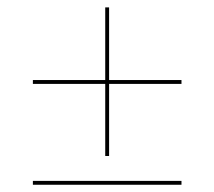

<svg xmlns="http://www.w3.org/2000/svg" viewBox="-20 -437 583 522"><path d="M69.4 65.3V54.8H473.4V65.3ZM266.1 -12.9V-208.9H69.4V-219.4H266.1V-416.9H276.6V-219.4H473.4V-208.9H276.6V-12.9Z"/></svg>

Font: Playfair 144pt SemiExpanded Light
Style: Regular
Weight: 300
Width: 6
Designer: Claus Eggers Sørensen
Foundry: Claus Eggers Sørensen
Version: Version 2.203